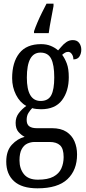

<svg xmlns="http://www.w3.org/2000/svg" viewBox="-20 -786 470 1044"><path d="M184 238Q99 238 56.5 199.5Q14 161 14 93Q14 34 44.5 1Q75 -32 114 -42Q96 -51 80.5 -68.5Q65 -86 65 -118Q65 -148 82 -170.5Q99 -193 123 -210Q88 -229 67 -270.5Q46 -312 46 -361Q46 -447 85 -496.5Q124 -546 203 -546Q233 -546 256 -536.5Q279 -527 296 -512Q304 -520 315 -533.5Q326 -547 341.5 -557.5Q357 -568 376 -568Q399 -568 410.5 -552.5Q422 -537 422 -516Q422 -495 412 -479Q402 -463 379 -463Q379 -480 370.5 -492Q362 -504 351 -504Q341 -504 333.5 -499.5Q326 -495 318 -488Q333 -468 343.5 -440Q354 -412 354 -366Q354 -290 317 -241Q280 -192 203 -192Q193 -192 178 -193.5Q163 -195 155 -198Q145 -188 135 -172.5Q125 -157 125 -134Q125 -109 139.5 -99Q154 -89 179 -89H262Q311 -89 341 -69.5Q371 -50 385 -17.5Q399 15 399 54Q399 139 346.5 188.5Q294 238 184 238ZM201 -237Q242 -237 258.5 -268Q275 -299 275 -365Q275 -434 258 -467Q241 -500 200 -500Q126 -500 126 -364Q126 -237 201 -237ZM186 191Q240 191 270.5 174.5Q301 158 313.5 130Q326 102 326 68Q326 22 306.5 4Q287 -14 250 -14H168Q148 -14 129 -5.5Q110 3 98 25Q86 47 86 86Q86 131 110 161Q134 191 186 191ZM165 -616Q172 -637 183.5 -664Q195 -691 208.5 -718Q222 -745 233 -766H271V-753Q265 -719 257.5 -681Q250 -643 245 -606H165Z"/></svg>

Font: Noto Serif Bengali ExtraCondensed
Style: Regular
Weight: 400
Width: 2
Designer: Juan Bruce, Universal Thirst, Indian Type Foundry and the Monotype Design Team.
Foundry: Monotype Imaging Inc.
Version: Version 2.003; ttfautohint (v1.8.4.7-5d5b)